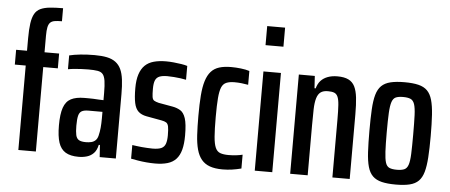

<svg xmlns="http://www.w3.org/2000/svg" viewBox="-50 -859 2303 983"><g transform="rotate(5 1101.5 -367.5)"><path d="M72 0V-434H16V-510H72V-573Q72 -620 76.5 -651Q81 -682 91.5 -700.5Q102 -719 121 -728Q140 -737 168.5 -740Q197 -743 237 -743V-676Q214 -676 199.5 -673.5Q185 -671 177 -663Q169 -655 165.5 -639Q162 -623 162 -595V-510H237V-434H162V0Z M382 8Q340 8 315 -7Q290 -22 279 -55Q268 -88 268 -144Q268 -202 279.5 -235Q291 -268 317 -281.5Q343 -295 386 -295Q396 -295 408 -295Q420 -295 432.5 -294.5Q445 -294 458 -293Q471 -292 484 -292V-329Q484 -368 480.5 -391Q477 -414 468 -425Q459 -436 441 -439Q423 -442 393 -442Q374 -442 356.5 -441Q339 -440 322 -438.5Q305 -437 289 -434V-505Q313 -511 346.5 -514.5Q380 -518 419 -518Q456 -518 482.5 -512.5Q509 -507 527 -493.5Q545 -480 555 -458.5Q565 -437 569 -405.5Q573 -374 573 -331V0H490L486 -62H480Q474 -34 459.5 -19Q445 -4 425 2Q405 8 382 8ZM413 -70Q428 -70 440.5 -73Q453 -76 462 -84.5Q471 -93 475 -109Q480 -129 482 -150.5Q484 -172 484 -199V-232H412Q390 -232 378 -225.5Q366 -219 361.5 -201.5Q357 -184 357 -150Q357 -119 361 -101.5Q365 -84 377 -77Q389 -70 413 -70Z M775 8Q754 8 731 6Q708 4 687 0.5Q666 -3 651 -6V-76Q661 -75 673.5 -73Q686 -71 699.5 -70Q713 -69 727.5 -68Q742 -67 755 -67Q785 -67 800.5 -74Q816 -81 822 -97.5Q828 -114 828 -141Q828 -172 825 -186.5Q822 -201 813.5 -206.5Q805 -212 788 -215L711 -229Q684 -234 668.5 -248.5Q653 -263 647 -292Q641 -321 641 -368Q641 -410 650.5 -439Q660 -468 678 -485.5Q696 -503 723.5 -510.5Q751 -518 786 -518Q805 -518 825.5 -516Q846 -514 865 -511Q884 -508 896 -504V-433Q883 -436 867 -438Q851 -440 833.5 -441.5Q816 -443 799 -443Q774 -443 759 -437Q744 -431 737.5 -416Q731 -401 731 -372Q731 -345 733 -331Q735 -317 743 -312Q751 -307 767 -303L840 -290Q862 -286 879.5 -275.5Q897 -265 906.5 -236.5Q916 -208 916 -148Q916 -105 908 -75Q900 -45 883 -26.5Q866 -8 839 0Q812 8 775 8Z M1122 8Q1083 8 1056.5 -1.5Q1030 -11 1013.5 -31Q997 -51 988.5 -82Q980 -113 977.5 -155.5Q975 -198 975 -254Q975 -315 978.5 -359.5Q982 -404 991.5 -434.5Q1001 -465 1017.5 -483.5Q1034 -502 1059.5 -510Q1085 -518 1121 -518Q1145 -518 1171 -515Q1197 -512 1215 -506V-435Q1199 -438 1181 -440Q1163 -442 1144 -442Q1119 -442 1102.5 -435Q1086 -428 1078 -409Q1070 -390 1067 -353.5Q1064 -317 1064 -256Q1064 -193 1067 -155.5Q1070 -118 1078.5 -99Q1087 -80 1103.5 -74Q1120 -68 1146 -68Q1165 -68 1183.5 -70Q1202 -72 1218 -76V-5Q1195 1 1171 4.5Q1147 8 1122 8Z M1286 -645V-743H1378V-645ZM1287 0V-510H1377V0Z M1469 0V-510H1551L1555 -447H1561Q1568 -472 1582 -487Q1596 -502 1617.5 -510Q1639 -518 1667 -518Q1702 -518 1723.5 -507.5Q1745 -497 1756 -475Q1767 -453 1771 -418Q1775 -383 1775 -332V0H1686V-295Q1686 -344 1684 -372.5Q1682 -401 1675.5 -415Q1669 -429 1657 -433.5Q1645 -438 1625 -438Q1601 -438 1587.5 -428Q1574 -418 1567.5 -396Q1561 -374 1560 -340Q1559 -306 1559 -258V0Z M2012 8Q1969 8 1940 1Q1911 -6 1893.5 -23Q1876 -40 1867.5 -70Q1859 -100 1856.5 -145.5Q1854 -191 1854 -255Q1854 -319 1856.5 -364.5Q1859 -410 1867.5 -440Q1876 -470 1893.5 -487Q1911 -504 1940 -511Q1969 -518 2012 -518Q2055 -518 2083.5 -511Q2112 -504 2129 -487Q2146 -470 2154.5 -440Q2163 -410 2166 -364.5Q2169 -319 2169 -255Q2169 -191 2166 -145.5Q2163 -100 2154.5 -70Q2146 -40 2129 -23Q2112 -6 2083.5 1Q2055 8 2012 8ZM2011 -68Q2035 -68 2049 -74Q2063 -80 2069.5 -99Q2076 -118 2077.5 -155.5Q2079 -193 2079 -255Q2079 -317 2077.5 -354.5Q2076 -392 2069.5 -411Q2063 -430 2049 -436Q2035 -442 2011 -442Q1987 -442 1973.5 -436Q1960 -430 1953.5 -411Q1947 -392 1945 -354.5Q1943 -317 1943 -255Q1943 -193 1945 -155.5Q1947 -118 1953 -99Q1959 -80 1973 -74Q1987 -68 2011 -68Z"/></g></svg>

Font: Saira ExtraCondensed SemiBold
Style: Regular
Weight: 600
Width: 2
Designer: Hector Gatti with collaboration of the Omnibus-Type team
Foundry: Omnibus-Type
Version: Version 1.101